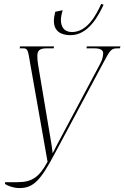

<svg xmlns="http://www.w3.org/2000/svg" viewBox="-20 -950 633 977"><path d="M339 -771C431 -771 483 -874 507 -926L495 -930C469 -873 424 -787 346 -787C305 -787 290 -815 290 -849C290 -861 293 -879 299 -898L261 -890C256 -868 254 -855 254 -845C254 -795 285 -771 339 -771ZM5 -14C20 -4 49 7 79 7C152 7 188 -35 260 -171L506 -631C542 -698 546 -704 580 -704H590L593 -714H422L420 -704H461C489 -704 505 -696 505 -679C505 -661 499 -643 490 -626L279 -230C266 -206 261 -195 248 -170C245 -195 242 -218 239 -233L175 -614C171 -636 170 -654 170 -666C170 -694 184 -704 217 -704H253L255 -714H82L80 -704H97C122 -704 122 -697 135 -619L222 -127C180 -49 143 -23 70 -23H6Z"/></svg>

Font: Noto Serif Display ExtraCondensed ExtraLight
Style: Italic
Weight: 200
Width: 2
Italic angle: -12°
Designer: Monotype Design Team
Foundry: Monotype Imaging Inc.
Version: Version 2.009